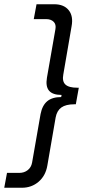

<svg xmlns="http://www.w3.org/2000/svg" viewBox="-50 -740 419 904"><path d="M287 -616 248 -389Q242 -357 258 -342Q274 -327 314 -327H321L307 -249H300Q260 -249 239 -234Q218 -219 212 -187L173 39Q165 87 132 115.5Q99 144 53 144H-30L-17 74H41Q64 74 80.5 61Q97 48 101 26L141 -203Q149 -244 172.5 -263.5Q196 -283 238 -283L240 -293Q198 -293 181 -313Q164 -333 171 -374L211 -603Q215 -625 202.5 -637.5Q190 -650 167 -650H109L122 -720H205Q251 -720 273.5 -692Q296 -664 287 -616Z"/></svg>

Font: Fixel Italic Variable Display Thin
Style: Italic
Weight: 100
Italic angle: -10°
Designer: AlfaBravo + MacPaw
Foundry: Kyrylo Tkachov, Marchela Mozhyna, Serhii Makarenko, Maria Weinstein, Zakhar Kryvoshyya
Version: Version 1.210;Glyphs 3.2 (3217)